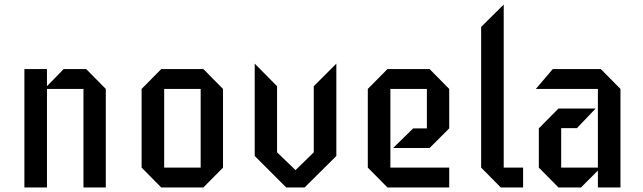

<svg xmlns="http://www.w3.org/2000/svg" viewBox="-20 -822 2821 842"><path d="M444 0H346V-432H186V0H87V-519H186V-444L259 -519H358L444 -432Z M958 -87 872 0H687L601 -87V-432L687 -519H872L958 -432ZM860 -87V-432H700V-87Z M1455 -138 1316 0H1235L1097 -138V-543L1195 -444V-154L1276 -76L1356 -154V-444L1455 -543Z M1950 0H1679L1593 -87V-432L1679 -519H1864L1950 -432V-259L1864 -173H1704L1792 -259H1852V-432H1692V-87H1950Z M2274 0H2176L2090 -87V-704L2189 -802V-87H2274Z M2701 0H2602V-74L2528 0H2429L2343 -87V-259L2429 -346H2592L2510 -260H2441V-87H2602V-432H2330L2404 -519H2615L2701 -432Z"/></svg>

Font: Iceberg
Style: Regular
Weight: 400
Designer: Victor Kharyk
Foundry: Cyreal (www.cyreal.org)
Version: Version 1.002